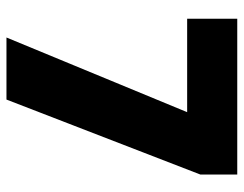

<svg xmlns="http://www.w3.org/2000/svg" viewBox="-100 -654 754 594"><g transform="rotate(90 277.0 -357.0)"><path d="M96 0 327 -559H38V-714H520V-600L288 0Z"/></g></svg>

Font: Noto Sans Bengali SemiCondensed Black
Style: Regular
Weight: 900
Width: 4
Designer: Joana Ranito - Universal Thirst; Jelle Bosma - Monotype Design Team
Foundry: Universal Thirst ehf.
Version: Version 3.000; ttfautohint (v1.8.4.7-5d5b)